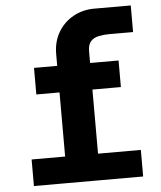

<svg xmlns="http://www.w3.org/2000/svg" viewBox="-56 -858 761 907"><g transform="rotate(-5 325.0 -405.0)"><path d="M227 0V-611Q227 -670 253 -714.5Q279 -759 324 -784.5Q369 -810 425 -810H598V-684H487Q459 -684 435 -679Q411 -674 397 -658.5Q383 -643 383 -611V0ZM117 -430V-556H518V-430ZM68 0V-126H586V0Z"/></g></svg>

Font: Azeret Mono Thin
Style: Bold
Weight: 700
Version: Version 1.002